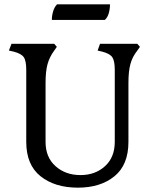

<svg xmlns="http://www.w3.org/2000/svg" viewBox="-20 -852 709 885"><path d="M243 -832H487Q487 -810 481 -790Q475 -770 463 -760H219Q219 -780 225 -800Q231 -820 243 -832ZM101 -198V-530Q101 -572 89.5 -588.5Q78 -605 43 -614L21 -619L33 -650H230L242 -636L230 -619Q208 -589 199 -556Q190 -523 190 -469V-198Q190 -127 236 -86Q282 -45 351 -45Q419 -45 464 -86Q509 -127 509 -198V-530Q509 -572 497.5 -588.5Q486 -605 451 -614L430 -619L441 -650H613L625 -636L613 -619Q590 -590 581 -556.5Q572 -523 572 -469V-198Q572 -92 507.5 -39.5Q443 13 339 13Q233 13 167 -39.5Q101 -92 101 -198Z"/></svg>

Font: Kurale
Style: Regular
Weight: 400
Designer: Eduardo Rodriguez Tunni
Foundry: Eduardo Rodriguez Tunni
Version: Version 2.000